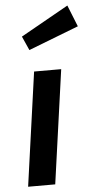

<svg xmlns="http://www.w3.org/2000/svg" viewBox="-57 -855 445 889"><g transform="rotate(-5 165.5 -410.0)"><path d="M163 0H37L111 -529H237ZM331 -720 98 -630 69 -695 291 -820Z"/></g></svg>

Font: FiraGO Medium
Style: Italic
Weight: 500
Italic angle: -8°
Designer: bBox Type GmbH
Foundry: bBox Type GmbH
Version: Version 1.001